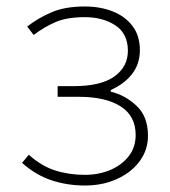

<svg xmlns="http://www.w3.org/2000/svg" viewBox="-20 -560 525 593"><path d="M243 13Q188 13 139.5 -3Q91 -19 48 -57L69 -82Q108 -47 150.5 -33.5Q193 -20 242 -20Q285 -20 320.5 -35Q356 -50 377.5 -77.5Q399 -105 399 -143Q399 -202 352.5 -231.5Q306 -261 223 -261H158V-294H208Q292 -294 333.5 -324Q375 -354 375 -403Q375 -456 336.5 -481.5Q298 -507 242 -507Q187 -507 152 -492Q117 -477 84 -452L64 -478Q97 -504 139 -522Q181 -540 242 -540Q289 -540 327.5 -525Q366 -510 389 -480Q412 -450 412 -405Q412 -362 387.5 -331Q363 -300 322 -282V-277Q367 -266 402 -233Q437 -200 437 -141Q437 -107 422 -79Q407 -51 380.5 -30.5Q354 -10 319 1.5Q284 13 243 13Z"/></svg>

Font: Noto Sans SC Thin
Style: Regular
Weight: 100
Designer: Ryoko NISHIZUKA 西塚涼子 (kana, bopomofo & ideographs); Paul D. Hunt (Latin, Greek & Cyrillic); Sandoll Communications 산돌커뮤니
Foundry: Adobe
Version: Version 2.004-H2;hotconv 1.0.118;makeotfexe 2.5.65603